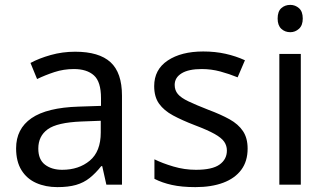

<svg xmlns="http://www.w3.org/2000/svg" viewBox="-20 -757 1338 787"><path d="M288 -545Q386 -545 433 -502Q480 -459 480 -365V0H416L399 -76H395Q372 -47 347.5 -27.5Q323 -8 291.5 1Q260 10 215 10Q167 10 128.5 -7Q90 -24 68 -59.5Q46 -95 46 -149Q46 -229 109 -272.5Q172 -316 303 -320L394 -323V-355Q394 -422 365 -448Q336 -474 283 -474Q241 -474 203 -461.5Q165 -449 132 -433L105 -499Q140 -518 188 -531.5Q236 -545 288 -545ZM314 -259Q214 -255 175.5 -227Q137 -199 137 -148Q137 -103 164.5 -82Q192 -61 235 -61Q303 -61 348 -98.5Q393 -136 393 -214V-262Z M995 -148Q995 -96 969 -61Q943 -26 895 -8Q847 10 781 10Q725 10 684.5 1Q644 -8 613 -24V-104Q645 -88 690.5 -74.5Q736 -61 783 -61Q850 -61 880 -82.5Q910 -104 910 -140Q910 -160 899 -176Q888 -192 859.5 -208Q831 -224 778 -244Q726 -264 689 -284Q652 -304 632 -332Q612 -360 612 -404Q612 -472 667.5 -509Q723 -546 813 -546Q862 -546 904.5 -536.5Q947 -527 984 -510L954 -440Q920 -454 883 -464Q846 -474 807 -474Q753 -474 724.5 -456.5Q696 -439 696 -409Q696 -387 709 -371.5Q722 -356 752.5 -341.5Q783 -327 834 -307Q885 -288 921 -268Q957 -248 976 -219.5Q995 -191 995 -148Z M1213 -536V0H1125V-536ZM1170 -737Q1190 -737 1205.5 -723.5Q1221 -710 1221 -681Q1221 -653 1205.5 -639Q1190 -625 1170 -625Q1148 -625 1133 -639Q1118 -653 1118 -681Q1118 -710 1133 -723.5Q1148 -737 1170 -737Z"/></svg>

Font: ubangla15
Style: Book
Weight: 400
Designer: Jelle Bosma - Monotype Design Team
Foundry: Monotype Imaging Inc.
Version: Version 2.003